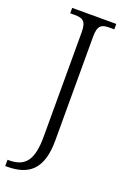

<svg xmlns="http://www.w3.org/2000/svg" viewBox="-178 -771 707 1068"><g transform="rotate(20 175.5 -237.0)"><path d="M4 240H15C144 240 217 181 217 12V-603C217 -672 240 -682 287 -682H314V-714H53V-682H79C126 -682 149 -672 149 -605V13C149 151 109 203 13 203H4Z"/></g></svg>

Font: Noto Serif Georgian Light
Style: Regular
Weight: 300
Designer: Monotype Design Team, Akaki Razmadze
Foundry: Google LLC
Version: Version 2.003